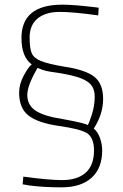

<svg xmlns="http://www.w3.org/2000/svg" viewBox="-20 -680 527 823"><path d="M106 115 77 110 80 77Q190 92 245 92Q312 92 347.5 60Q383 28 383 -35Q383 -90 352 -110Q320 -128 233 -140Q143 -153 102.5 -184.5Q62 -216 62 -283Q62 -319 81.5 -355.5Q101 -392 116 -404Q72 -436 72 -517Q72 -660 247 -660Q293 -660 379 -650L403 -647L401 -614Q293 -629 236 -629Q176 -629 141.5 -601Q107 -573 107 -519Q107 -473 116 -452Q125 -431 155.5 -418.5Q186 -406 257 -394Q345 -381 383.5 -351.5Q422 -322 422 -256Q422 -191 382 -129Q399 -115 408.5 -88.5Q418 -62 418 -35Q418 41 372.5 82Q327 123 244 123Q167 123 106 115ZM386 -265Q386 -295 372.5 -313.5Q359 -332 326.5 -344.5Q294 -357 234 -367Q189 -373 175.5 -376.5Q162 -380 141 -389Q97 -314 97 -273Q97 -230 132 -206Q167 -182 252 -169Q341 -153 356 -144Q362 -152 374 -190Q386 -228 386 -265Z"/></svg>

Font: Cairo ExtraLight
Style: Regular
Weight: 250
Designer: Mohamed Gaber, the designers of Titillium
Foundry: Kief Type Foundry
Version: Version 2.009; ttfautohint (v1.5.33-1714) -l 8 -r 50 -G 200 